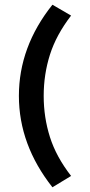

<svg xmlns="http://www.w3.org/2000/svg" viewBox="-20 -668 381 813"><path d="M281 -602Q218 -520 191.5 -436.5Q165 -353 165 -262Q165 -171 191.5 -87.5Q218 -4 281 77L202 125Q60 -55 60 -262Q60 -470 202 -648Z"/></svg>

Font: Karla Tamil Upright
Style: Bold
Weight: 700
Designer: Jonathan Pinhorn
Foundry: Jonathan Pinhorn
Version: Version 1.001